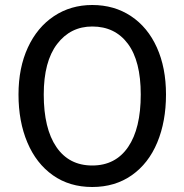

<svg xmlns="http://www.w3.org/2000/svg" viewBox="-20 -734 738 768"><path d="M54 -356Q54 -463 91.5 -544Q129 -625 196 -669.5Q263 -714 349 -714Q437 -714 504 -669.5Q571 -625 607.5 -544Q644 -463 644 -356Q644 -248 609 -164Q574 -80 507 -33Q440 14 349 14Q258 14 191.5 -33Q125 -80 89.5 -164Q54 -248 54 -356ZM543 -356Q543 -490 491.5 -559Q440 -628 349 -628Q262 -628 208.5 -558Q155 -488 155 -356Q155 -220 205.5 -146Q256 -72 349 -72Q442 -72 492.5 -146Q543 -220 543 -356Z"/></svg>

Font: Cabin
Style: Regular
Weight: 400
Designer: Pablo Impallari
Foundry: Pablo Impallari. http://www.impallari.com Igino Marini. http://www.ikern.com
Version: Version 2.001